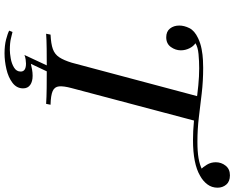

<svg xmlns="http://www.w3.org/2000/svg" viewBox="-116 -756 1059 868"><g transform="rotate(90 414.0 -321.5)"><path d="M772 -831Q800 -831 814 -814.5Q828 -798 828 -775Q828 -749 813 -729Q798 -709 774 -696Q747 -680 706.5 -672Q666 -664 613 -664Q572 -664 530.5 -668Q489 -672 447.5 -678Q406 -684 365.5 -688Q325 -692 288 -692Q256 -692 224 -689Q192 -686 175 -675Q189 -666 198 -647.5Q207 -629 207 -609Q207 -585 192 -564Q177 -543 148 -543Q122 -543 108.5 -560Q95 -577 95 -602Q95 -624 106.5 -647.5Q118 -671 152 -687Q175 -698 201.5 -703Q228 -708 251 -709Q274 -710 286 -710Q346 -710 401 -703.5Q456 -697 510 -690.5Q564 -684 620 -684Q664 -684 694 -689Q724 -694 748 -706L746 -699Q735 -709 724 -727Q713 -745 713 -767Q713 -792 728.5 -811.5Q744 -831 772 -831ZM416 -690Q416 -690 427 -689Q438 -688 454.5 -686Q471 -684 488 -682Q505 -680 516 -679Q527 -678 527 -678L378 -116Q368 -79 370 -58.5Q372 -38 391.5 -29.5Q411 -21 453 -20L449 0Q421 -2 377.5 -2.5Q334 -3 288 -3Q242 -3 199.5 -2.5Q157 -2 132 0L136 -20Q178 -22 201.5 -30.5Q225 -39 238.5 -59.5Q252 -80 263 -116ZM303 -5 268 69Q280 66 294 63.5Q308 61 322 61Q348 61 363.5 72Q379 83 379 104Q379 133 354 152Q329 171 292 179.5Q255 188 221 188Q185 188 158 181Q131 174 118 167L124 152Q133 154 153 159Q173 164 205 164Q220 164 243.5 160Q267 156 285 145Q303 134 303 115Q303 91 267 91Q260 91 249 92.5Q238 94 228 98L276 -5Z"/></g></svg>

Font: Playfair Display Medium
Style: Italic
Weight: 500
Italic angle: -14°
Designer: Claus Eggers Sørensen
Foundry: Claus Eggers Sørensen
Version: Version 1.203